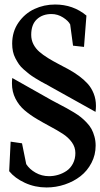

<svg xmlns="http://www.w3.org/2000/svg" viewBox="-20 -640 443 847"><path d="M350.6 -433.1 302.2 -438.5 289.6 -532.2Q281.7 -547.9 258.1 -563Q234.4 -578.1 207 -578.1Q167.5 -578.1 142.6 -554.9Q117.7 -531.7 117.7 -486.3Q117.7 -463.9 127.4 -444.8Q137.2 -425.8 153.8 -411.4Q170.4 -397 191.9 -383.8Q213.4 -370.6 236.8 -358.4Q260.3 -346.2 283.9 -333.3Q307.6 -320.3 329.1 -304.4Q350.6 -288.6 366.9 -270.5Q383.3 -252.4 393.3 -227.3Q403.3 -202.1 403.3 -172.9Q403.3 -159.7 401.4 -146.5L202.6 -257.3Q199.2 -259.3 192.4 -263.2Q173.3 -273.4 163.3 -278.8Q153.3 -284.2 136 -294.9Q118.7 -305.7 108.6 -313.5Q98.6 -321.3 85 -333.3Q71.3 -345.2 63.5 -356.7Q55.7 -368.2 48.1 -382.6Q40.5 -397 37.1 -413.1Q33.7 -429.2 33.7 -447.3Q33.7 -500.5 61.5 -540.5Q89.4 -580.6 131.8 -600.3Q174.3 -620.1 223.1 -620.1Q302.7 -620.1 361.3 -571.3ZM208 -197.8Q219.7 -191.4 240.2 -180.7Q260.7 -169.9 273.9 -162.8Q287.1 -155.8 305.9 -144.3Q324.7 -132.8 336.9 -123Q349.1 -113.3 362.5 -99.1Q376 -85 383.8 -70.6Q391.6 -56.2 396.7 -37.4Q401.9 -18.6 401.9 2.4Q401.9 43.5 383.5 78.6Q365.2 113.8 335.2 137.2Q305.2 160.6 266.1 173.8Q227.1 187 185.1 187Q134.3 187 89.8 166.5Q45.4 146 20.5 115.2L26.9 -15.1L77.1 -7.8L95.7 84Q109.9 106.4 137 121.8Q164.1 137.2 196.3 137.2Q216.8 137.2 236.6 131.3Q256.3 125.5 273.7 113.8Q291 102.1 301.8 81.5Q312.5 61 312.5 35.2Q312.5 9.3 297.1 -12.2Q281.7 -33.7 256.8 -49.8Q231.9 -65.9 202.4 -81.5Q172.9 -97.2 142.8 -115Q112.8 -132.8 88.1 -153.8Q63.5 -174.8 48.1 -205.1Q32.7 -235.4 32.7 -272.5Q32.7 -286.1 34.2 -295.9Z"/></svg>

Font: Neuton
Style: Regular
Weight: 400
Designer: Brian M Zick
Version: Version 1.3